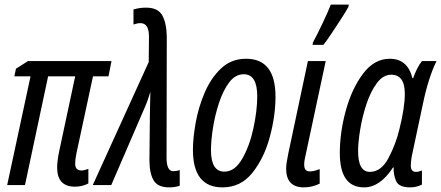

<svg xmlns="http://www.w3.org/2000/svg" viewBox="-20 -800 1907 830"><path d="M304 7Q336 7 362 -7V-70Q356 -68 348 -65.5Q340 -63 333 -63Q305 -63 305 -92Q305 -110 310 -135L382 -470H449L462 -536H101L49 -503L42 -470H112L11 0H88L188 -470H305L235 -142Q227 -102 227 -76Q227 7 304 7Z M711 10Q736 10 757 3V-65Q744 -60 729 -60Q700 -60 700 -118L701 -641Q700 -700 681.5 -733.5Q663 -767 611 -767Q583 -767 557 -759V-694Q574 -700 587 -700Q624 -700 624 -642L623 -532L381 0H461L606 -336Q613 -352 619 -369Q625 -386 630 -403Q629 -378 629 -354.5Q629 -331 628 -306L626 -108Q626 -51 644 -20.5Q662 10 711 10Z M942 10Q1021 10 1071.5 -53.5Q1122 -117 1146.5 -208.5Q1171 -300 1171 -382Q1171 -546 1044 -546Q980 -546 936 -504.5Q892 -463 865 -400Q838 -337 826 -270Q814 -203 814 -152Q814 10 942 10ZM950 -58Q892 -58 892 -151Q892 -191 900.5 -246Q909 -301 926.5 -354.5Q944 -408 970.5 -443.5Q997 -479 1034 -479Q1092 -479 1092 -384Q1092 -322 1075.5 -245.5Q1059 -169 1027 -113.5Q995 -58 950 -58Z M1294 10Q1328 10 1362 -6V-69Q1337 -59 1319 -59Q1295 -59 1295 -88Q1295 -105 1301 -129L1388 -536H1311L1226 -135Q1217 -92 1217 -71Q1217 10 1294 10ZM1331 -606H1378Q1391 -622 1413 -655Q1435 -688 1456 -720.5Q1477 -753 1486 -770L1488 -780H1410Q1399 -751 1374 -698.5Q1349 -646 1333 -617Z M1554 10Q1623 10 1679 -76H1682Q1680 -48 1691.5 -19Q1703 10 1753 10Q1780 10 1804 -2V-63Q1790 -57 1778 -57Q1756 -57 1756 -84Q1756 -109 1764 -143L1808 -350Q1832 -465 1867 -536H1804Q1782 -508 1766 -462H1763Q1742 -546 1665 -546Q1598 -546 1549.5 -481.5Q1501 -417 1475 -322.5Q1449 -228 1449 -138Q1449 10 1554 10ZM1579 -57Q1528 -57 1528 -147Q1528 -184 1537 -239.5Q1546 -295 1564 -349.5Q1582 -404 1609 -440.5Q1636 -477 1671 -477Q1730 -477 1730 -395Q1730 -334 1706 -239Q1691 -177 1659.5 -117Q1628 -57 1579 -57Z"/></svg>

Font: Noto Sans UI Condensed
Style: Italic
Weight: 400
Width: 3
Italic angle: -12°
Designer: Monotype Design Team
Foundry: Monotype Imaging Inc.
Version: Version 1.901